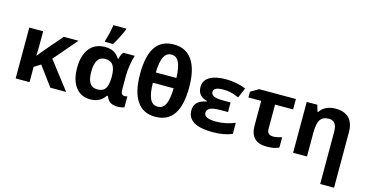

<svg xmlns="http://www.w3.org/2000/svg" viewBox="-97 -1273 3829 1991"><g transform="rotate(15 1818.0 -278.0)"><path d="M224.1 -284.2 225.6 -324.2 227.1 -402.8V-545.9H78.1V0H227.1V-164.1L296.9 -208L450.2 0H620.1L392.1 -295.9L606.9 -545.9H448.2L294.9 -367.2L226.1 -284.2Z M874 -606H960.9C996.6 -664.1 1026.9 -723.6 1052.2 -784.2V-795.9H914.1C910.6 -768.6 904.3 -736.8 896 -701.2C887.2 -665.5 879.9 -638.7 874 -621.1ZM878.9 9.8C949.7 9.8 1003.4 -17.6 1039.1 -71.8H1049.3C1060.5 -42.5 1075.7 -21.5 1094.7 -9.3C1113.8 3.4 1141.6 9.8 1178.2 9.8C1188 9.8 1200.2 8.3 1215.3 5.9C1230 3.4 1239.7 0.5 1245.1 -2.9V-120.1C1236.3 -116.7 1226.6 -115.2 1216.3 -115.2C1189 -115.2 1175.3 -134.3 1175.3 -172.9V-325.2C1175.3 -358.9 1178.7 -396.5 1185.1 -437.5C1191.4 -478 1199.7 -514.2 1210 -545.9H1086.9C1072.8 -527.8 1062 -503.9 1054.2 -473.1H1046.9C1014.2 -527.8 966.8 -555.2 890.1 -555.2C819.3 -555.2 764.2 -530.3 724.6 -481C685.1 -431.6 665 -361.3 665 -271C665 -182.6 684.1 -113.8 722.2 -64.5C759.8 -15.1 812 9.8 878.9 9.8ZM924.3 -108.9C850.6 -108.9 816.9 -162.6 816.9 -270C816.9 -380.9 852.1 -436 921.9 -436C1002 -436 1036.1 -389.2 1036.1 -272V-266.1C1034.7 -208 1025.4 -167 1008.3 -144C990.7 -120.6 962.9 -108.9 924.3 -108.9Z M1840.3 -377.9C1840.3 -631.3 1747.1 -765.1 1575.2 -765.1C1397.9 -765.1 1312 -640.1 1312 -377.9C1312 -126 1402.8 9.8 1575.2 9.8C1753.4 9.8 1840.3 -116.2 1840.3 -377.9ZM1576.2 -657.2C1650.4 -657.2 1681.6 -584 1687 -436H1465.3C1468.3 -515.1 1478.5 -571.8 1496.6 -606C1514.6 -640.1 1541 -657.2 1576.2 -657.2ZM1575.2 -98.1C1497.6 -98.1 1466.3 -174.3 1463.9 -325.2H1687C1683.6 -172.4 1651.4 -98.1 1575.2 -98.1Z M2220.2 -335.9C2127 -335.9 2085.4 -352.1 2085.4 -395C2085.4 -430.2 2120.6 -445.8 2194.3 -445.8C2219.2 -445.8 2243.2 -443.4 2265.6 -438.5C2288.1 -433.1 2318.8 -422.9 2357.4 -407.2L2403.3 -515.1C2374.5 -527.3 2341.3 -537.6 2303.7 -544.9C2265.6 -552.2 2228 -556.2 2190.4 -556.2C2038.1 -556.2 1952.1 -504.9 1952.1 -413.1C1952.1 -345.2 1986.8 -303.2 2056.2 -287.1V-282.2C1962.4 -264.2 1923.3 -220.7 1923.3 -150.9C1923.3 -43.9 2017.1 9.8 2190.4 9.8C2275.9 9.8 2346.2 -2.9 2402.3 -27.8V-147C2373.5 -133.8 2340.8 -123.5 2305.2 -116.2C2269.5 -108.9 2234.9 -105 2201.2 -105C2113.8 -105 2070.3 -125.5 2070.3 -166C2070.3 -212.9 2118.2 -232.9 2213.4 -232.9H2295.4V-335.9Z M2940.4 -434.1V-545.9H2546.4L2460.4 -496.1V-434.1H2597.7V-170.9C2597.7 -50.3 2653.8 9.8 2777.3 9.8C2827.6 9.8 2870.6 1.5 2905.3 -15.1V-126C2868.7 -114.7 2837.4 -108.9 2811.5 -108.9C2772.5 -108.9 2746.6 -128.4 2746.6 -170.9V-434.1Z M3560.5 -356C3560.5 -485.4 3493.7 -556.2 3366.7 -556.2C3292.5 -556.2 3231.9 -528.8 3198.7 -476.1H3190.4L3170.4 -545.9H3056.6V0H3205.6V-256.8C3205.6 -321.3 3214.8 -367.7 3233.4 -395.5C3252 -423.3 3282.2 -437 3323.7 -437C3384.8 -437 3411.6 -397.5 3411.6 -318.8V240.2H3560.5Z"/></g></svg>

Font: Noto Reveo Sans
Style: Bold
Weight: 700
Designer: Monotype Design team
Foundry: Monotype Imaging Inc.
Version: Version 1.04